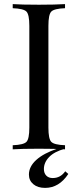

<svg xmlns="http://www.w3.org/2000/svg" viewBox="-20 -728 379 936"><path d="M216 -602V-106Q216 -51 230 -36.5Q244 -22 297 -20V0Q250 -3 170 -3Q84 -3 42 0V-20Q95 -22 109 -36.5Q123 -51 123 -106V-602Q123 -657 109 -671.5Q95 -686 42 -688V-708Q82 -705 170 -705Q250 -705 297 -708V-688Q244 -686 230 -671.5Q216 -657 216 -602ZM194 96Q194 116 205.5 128Q217 140 237 140Q275 140 298 107L313 120Q268 188 200 188Q164 188 142.5 170Q121 152 121 123Q121 84 157 51.5Q193 19 259 -3H297Q245 11 219.5 37.5Q194 64 194 96Z"/></svg>

Font: Playfair Display
Style: Regular
Weight: 400
Designer: Claus Eggers S?rensen
Foundry: Claus Eggers S?rensen
Version: Version 1.003